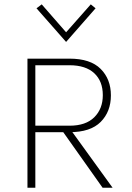

<svg xmlns="http://www.w3.org/2000/svg" viewBox="-20 -882 620 902"><path d="M109 0V-606.5H306.5Q405 -606.5 453 -558.2Q501 -510 501 -434Q501 -357.5 453 -309.2Q405 -261 306.5 -261H146V0ZM462 0 274 -265.5H317L509 0ZM146 -291.5H307Q383 -291.5 423 -331.2Q463 -371 463 -435Q463 -500.5 422.8 -538Q382.5 -575.5 306.5 -575.5H146ZM290.5 -685 151.5 -843 176 -861.5 296.5 -723.5H284.5L406.5 -861.5L429 -843Z"/></svg>

Font: Karla ExtraLight
Style: Regular
Weight: 250
Designer: Jonathan Pinhorn
Version: Version 2.004;gftools[0.9.33]